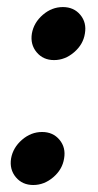

<svg xmlns="http://www.w3.org/2000/svg" viewBox="-20 -514 275 541"><path d="M73.7 7.3Q43 7.3 24.7 -14.6Q6.3 -36.6 11.2 -67.4Q16.6 -98.1 42 -120.1Q67.4 -142.1 98.6 -142.1Q129.4 -142.1 147.7 -120.1Q166 -98.1 160.6 -67.4Q155.8 -36.6 130.1 -14.6Q104.5 7.3 73.7 7.3ZM132.3 -344.7Q101.6 -344.7 83.3 -366.7Q64.9 -388.7 69.8 -419.4Q75.2 -450.2 100.6 -472.2Q126 -494.1 157.2 -494.1Q188 -494.1 206.3 -472.2Q224.6 -450.2 219.2 -419.4Q214.4 -388.7 188.7 -366.7Q163.1 -344.7 132.3 -344.7Z"/></svg>

Font: Inter Display Semi Bold
Style: Italic
Weight: 600
Italic angle: -9.39999°
Designer: Rasmus Andersson
Foundry: rsms
Version: Version 4.000;git-4fc901f